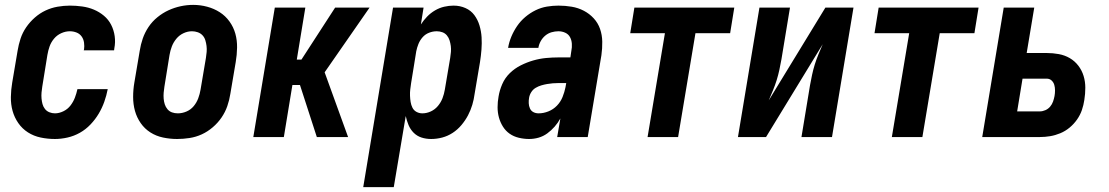

<svg xmlns="http://www.w3.org/2000/svg" viewBox="-20 -561 4540 786"><path d="M205 8Q175 8 146.5 2Q118 -4 94.5 -19Q71 -34 55 -57Q39 -80 31.5 -107Q24 -134 24.5 -164Q25 -194 30 -223L52 -353Q56 -378 64 -402.5Q72 -427 87 -449Q102 -471 122.5 -489Q143 -507 166.5 -518Q190 -529 215.5 -533.5Q241 -538 266 -538Q291 -538 316.5 -534.5Q342 -531 364.5 -521.5Q387 -512 405.5 -496.5Q424 -481 435 -459.5Q446 -438 449.5 -413Q453 -388 448 -363Q448 -361 447.5 -359Q447 -357 447 -355H323Q323 -356 323 -356.5Q323 -357 324 -358Q326 -372 324 -386.5Q322 -401 314 -412Q306 -423 293 -428Q280 -433 266 -433Q248 -433 230.5 -425Q213 -417 201 -402.5Q189 -388 183 -371Q177 -354 174 -336L153 -206Q151 -194 150 -182Q149 -170 150 -158Q151 -146 154 -135Q157 -124 164 -115Q171 -106 182 -101.5Q193 -97 205 -97Q222 -97 239.5 -105.5Q257 -114 268.5 -129Q280 -144 286.5 -161Q293 -178 297 -196H421Q416 -170 407 -144.5Q398 -119 384 -95.5Q370 -72 350.5 -51.5Q331 -31 307 -17.5Q283 -4 256.5 2Q230 8 205 8Z M705 8Q676 8 647.5 2Q619 -4 595.5 -19Q572 -34 556 -57Q540 -80 532.5 -107Q525 -134 525 -164Q525 -194 530 -223L552 -353Q556 -379 564.5 -403.5Q573 -428 588 -450.5Q603 -473 624.5 -490.5Q646 -508 670 -519Q694 -530 719.5 -535.5Q745 -541 771 -541Q800 -541 828 -533.5Q856 -526 879.5 -511Q903 -496 919.5 -473Q936 -450 943.5 -423Q951 -396 950.5 -366Q950 -336 945 -307L923 -177Q919 -151 910.5 -126.5Q902 -102 887 -80Q872 -58 851 -40Q830 -22 806 -11Q782 0 756 4Q730 8 705 8ZM708 -97Q726 -97 743.5 -104.5Q761 -112 773 -126.5Q785 -141 791.5 -158.5Q798 -176 801 -194L823 -324Q825 -336 826 -348.5Q827 -361 825.5 -373Q824 -385 820.5 -396.5Q817 -408 809 -416.5Q801 -425 789.5 -429Q778 -433 766 -433Q748 -433 731 -425Q714 -417 702 -402.5Q690 -388 683.5 -371Q677 -354 674 -336L653 -206Q651 -194 650 -181.5Q649 -169 650 -157Q651 -145 654.5 -134Q658 -123 665.5 -114Q673 -105 684 -101Q695 -97 708 -97Z M1017 0 1105 -530H1230L1195 -317H1214L1352 -530H1493L1309 -265L1405 0H1277L1208 -213H1177L1142 0Z M1467 205 1589 -530H1714L1703 -461Q1714 -478 1728.5 -493Q1743 -508 1761 -518.5Q1779 -529 1798.5 -533.5Q1818 -538 1837 -538Q1863 -538 1885.5 -528Q1908 -518 1922 -499Q1936 -480 1943 -456.5Q1950 -433 1951.5 -408.5Q1953 -384 1951 -358Q1949 -332 1945 -307L1923 -177Q1920 -154 1913.5 -132Q1907 -110 1896 -89Q1885 -68 1869 -49Q1853 -30 1833 -17Q1813 -4 1790.5 2Q1768 8 1745 8Q1724 8 1705.5 2Q1687 -4 1673.5 -17.5Q1660 -31 1652.5 -49Q1645 -67 1641 -86L1592 205ZM1709 -97Q1727 -97 1744 -105Q1761 -113 1773 -127.5Q1785 -142 1791.5 -159Q1798 -176 1801 -194L1823 -324Q1825 -336 1826 -348.5Q1827 -361 1825.5 -372.5Q1824 -384 1820.5 -395.5Q1817 -407 1809.5 -416Q1802 -425 1791 -429Q1780 -433 1768 -433Q1752 -433 1736.5 -427Q1721 -421 1710 -408.5Q1699 -396 1693 -381Q1687 -366 1684 -351Q1679 -318 1673.5 -285.5Q1668 -253 1663 -221Q1661 -208 1659.5 -195Q1658 -182 1658.5 -169Q1659 -156 1661 -143.5Q1663 -131 1668.5 -120Q1674 -109 1685 -103Q1696 -97 1709 -97Z M2146 8Q2125 8 2104 3Q2083 -2 2066.5 -13.5Q2050 -25 2039 -42.5Q2028 -60 2022.5 -80Q2017 -100 2017 -122Q2017 -144 2021 -166Q2025 -191 2036 -216.5Q2047 -242 2067 -261.5Q2087 -281 2112 -293.5Q2137 -306 2163 -313.5Q2189 -321 2215 -323.5Q2241 -326 2267 -326H2315L2319 -353Q2319 -353 2319 -353Q2319 -353 2319 -353Q2322 -367 2321 -382Q2320 -397 2313.5 -409Q2307 -421 2294 -427Q2281 -433 2266 -433Q2252 -433 2238 -429Q2224 -425 2212.5 -415.5Q2201 -406 2193.5 -392.5Q2186 -379 2184 -365H2060Q2064 -389 2073.5 -411.5Q2083 -434 2097 -454.5Q2111 -475 2130.5 -491.5Q2150 -508 2172.5 -519Q2195 -530 2219 -534Q2243 -538 2266 -538Q2294 -538 2320.5 -533.5Q2347 -529 2370 -517Q2393 -505 2410.5 -486Q2428 -467 2436.5 -442.5Q2445 -418 2445.5 -390.5Q2446 -363 2442 -335L2386 0H2261L2274 -76Q2264 -58 2250.5 -42.5Q2237 -27 2220.5 -15Q2204 -3 2185 2.5Q2166 8 2146 8ZM2185 -97Q2205 -97 2225 -105Q2245 -113 2260 -128.5Q2275 -144 2283 -164Q2291 -184 2295 -204L2298 -221H2267Q2255 -221 2243 -220Q2231 -219 2219.5 -217Q2208 -215 2196 -211.5Q2184 -208 2173 -201.5Q2162 -195 2155 -184Q2148 -173 2146 -161Q2144 -150 2144.5 -138.5Q2145 -127 2149.5 -117Q2154 -107 2163.5 -102Q2173 -97 2185 -97Z M2631 0 2702 -425H2560L2577 -530H2986L2969 -425H2827L2756 0Z M3001 0 3089 -530H3214L3179 -318Q3175 -296 3170.5 -275Q3166 -254 3159.5 -233Q3153 -212 3144.5 -191.5Q3136 -171 3127 -150L3359 -530H3474L3386 0H3261L3296 -212Q3300 -234 3304.5 -255Q3309 -276 3315.5 -297Q3322 -318 3330.5 -338.5Q3339 -359 3348 -380L3116 0Z M3631 0 3702 -425H3560L3577 -530H3986L3969 -425H3827L3756 0Z M4001 0 4089 -530H4214L4183 -344H4265Q4290 -344 4314.5 -339.5Q4339 -335 4359.5 -323Q4380 -311 4394.5 -292Q4409 -273 4416 -250Q4423 -227 4423 -202Q4423 -177 4419 -152Q4416 -131 4409 -110.5Q4402 -90 4389 -71.5Q4376 -53 4358.5 -38.5Q4341 -24 4320.5 -15.5Q4300 -7 4279 -3.5Q4258 0 4237 0ZM4144 -105H4237Q4248 -105 4259.5 -110Q4271 -115 4279 -124.5Q4287 -134 4291 -145.5Q4295 -157 4297 -168Q4299 -179 4299 -191Q4299 -203 4296 -213.5Q4293 -224 4285 -231.5Q4277 -239 4265 -239H4166Z"/></svg>

Font: Iosevka Curly XBdObl
Style: Regular
Weight: 800
Italic angle: -9°
Monospace: yes
Designer: Belleve Invis
Foundry: Belleve Invis
Version: Version 11.1.0; ttfautohint (v1.8.3)